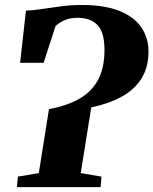

<svg xmlns="http://www.w3.org/2000/svg" viewBox="-20 -772 632 792"><path d="M49.5 0 54 -43.5 140 -58 182 -321.5Q255.5 -335.5 306.5 -364.2Q357.5 -393 384.2 -442.2Q411 -491.5 411 -566.5Q411 -639 382 -668.8Q353 -698.5 300.5 -698.5Q268 -698.5 245.8 -688.5Q223.5 -678.5 209 -664.5L160 -513H63L87 -728Q115.5 -729 152.8 -734.8Q190 -740.5 231.8 -746Q273.5 -751.5 316.5 -751.5Q411.5 -751.5 472.5 -727Q533.5 -702.5 563 -659.2Q592.5 -616 592.5 -560Q592.5 -493.5 563.2 -447.5Q534 -401.5 481.2 -372.8Q428.5 -344 356.5 -329L313 -58L398.5 -43.5L395 0Z"/></svg>

Font: Merriweather 48pt Black
Style: Italic
Weight: 900
Italic angle: -7.8°
Version: Version 2.101